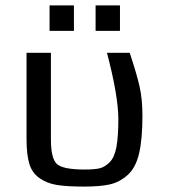

<svg xmlns="http://www.w3.org/2000/svg" viewBox="-20 -679 623 709"><path d="M291 10Q227 10 190 4Q153 -2 125.5 -21.5Q98 -41 88 -75Q78 -109 78 -166V-484H168V-165Q168 -94 190 -73.5Q212 -53 293 -53Q329 -53 348 -57.5Q367 -62 385 -80Q403 -98 410 -136.5Q417 -175 417 -239Q417 -324 375 -484H459Q485 -406 495.5 -359Q506 -312 506 -252Q506 -165 493.5 -112Q481 -59 451 -32.5Q421 -6 385.5 2Q350 10 291 10ZM253 -565H163V-659H253ZM423 -565H333V-659H423Z"/></svg>

Font: Play
Style: Regular
Weight: 400
Designer: Jonas Hecksher
Foundry: Jonas Hecksher, Playtypeª, e-types AS
Version: Version 1.002